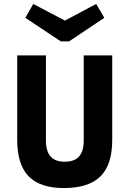

<svg xmlns="http://www.w3.org/2000/svg" viewBox="-20 -935 654 970"><path d="M307 -118Q356 -118 379.5 -144.5Q403 -171 403 -226V-655H547V-228Q547 -103 487.5 -44Q428 15 303 15Q182 15 124.5 -44.5Q67 -104 67 -228V-655H212V-226Q212 -171 235.5 -144.5Q259 -118 307 -118ZM466 -915 507 -845 329 -726H287L108 -845L148 -915L308 -831Z"/></svg>

Font: Intel One Mono
Style: Bold
Weight: 700
Monospace: yes
Designer: Fred Shallcrass
Foundry: Frere-Jones Type LLC
Version: Version 1.400;hotconv 1.1.0;makeotfexe 2.6.0;FJTRelease1.4